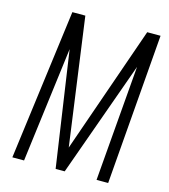

<svg xmlns="http://www.w3.org/2000/svg" viewBox="-118 -904 880 998"><g transform="rotate(15 321.5 -405.0)"><path d="M41.5 0 147.5 -809.6H217.3L311.5 -125L550.3 -809.6H622.1L557.1 0H494.6L545.9 -621.6L323.2 0H274.4L183.6 -620.1L104.5 0Z"/></g></svg>

Font: Oswald
Style: Light
Weight: 300
Designer: Vernon Adams
Foundry: Vernon Adams
Version: 3.0; ttfautohint (v0.95.6-bc232) -l 8 -r 50 -G 200 -x 0 -w "